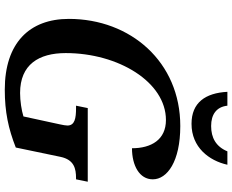

<svg xmlns="http://www.w3.org/2000/svg" viewBox="-104 -857 971 803"><g transform="rotate(90 381.5 -455.5)"><path d="M498 -771C596 -771 652 -844 669 -921H613C593 -873 556 -853 507 -853C459 -853 427 -875 422 -921H364C369 -829 409 -771 498 -771ZM355 10C448 10 518 -5 597 -36L636 -223C648 -280 685 -288 725 -288H730L740 -337H432L422 -288H433C474 -288 505 -283 505 -252C505 -246 503 -233 500 -220L467 -68C441 -60 402 -54 369 -54C250 -54 202 -132 202 -245C202 -465 323 -664 482 -664C564 -664 600 -603 600 -522C672 -522 730 -553 730 -609C730 -669 656 -724 507 -724C239 -724 59 -516 59 -258C59 -93 160 10 355 10Z"/></g></svg>

Font: Noto Serif SemiBold
Style: Italic
Weight: 600
Italic angle: -12°
Designer: Monotype Design Team
Foundry: Monotype Imaging Inc.
Version: Version 2.014